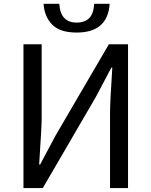

<svg xmlns="http://www.w3.org/2000/svg" viewBox="-20 -959 772 979"><path d="M99.6 0V-733.4H192.4V-351.6Q192.4 -313.5 179.7 -120.1H184.6L263.7 -268.6L535.2 -733.4H632.8V0H541V-384.8Q541 -436.5 552.7 -614.3H547.9L468.8 -464.8L198.2 0ZM371.1 -793Q285.2 -793 245.6 -834Q206.1 -875 202.1 -939.5H282.2Q288.1 -843.8 371.1 -843.8Q456.1 -843.8 460 -939.5H539.1Q529.3 -793 371.1 -793Z"/></svg>

Font: Gen Shin Gothic Regular
Style: Regular
Weight: 400
Designer: [Source Han Sans]
Ryoko NISHIZUKA  (kana & ideographs); Paul D. Hunt (Latin, Greek & Cyrillic); Wenlong ZHANG  (bopomofo
Version: Version 1.002.20150607